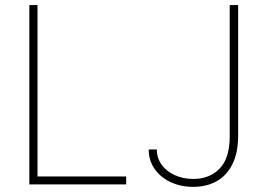

<svg xmlns="http://www.w3.org/2000/svg" viewBox="-20 -727 1055 757"><path d="M95.7 -707H127.9V-31.2H477.5V0H95.7ZM918.9 -707V-190.4Q918.5 -122.1 895 -77.1Q871.6 -32.2 831.8 -11.2Q792 9.8 742.2 9.8Q692.4 9.8 652.1 -9.3Q611.8 -28.3 588.9 -62Q565.9 -95.7 566.4 -137.7H598.6Q598.1 -104.5 616.9 -78.1Q635.7 -51.8 668.9 -36.6Q702.1 -21.5 742.2 -21.5Q805.7 -21.5 845.7 -62Q885.7 -102.5 885.7 -190.4V-707Z"/></svg>

Font: Pretendard GOV Thin
Style: Regular
Weight: 100
Designer: Base glyphs from Inter by Rasmus Andersson; Hangeul glyphs from Noto Sans CJK(Source Han Sans) by Jang Soo-young and Kan
Foundry: Kil Hyung-jin
Version: Version 1.309